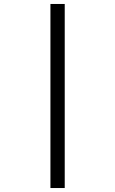

<svg xmlns="http://www.w3.org/2000/svg" viewBox="-20 -812 580 967"><path d="M234 -792H306V135H234Z"/></svg>

Font: hexusinhala05
Style: Book
Weight: 400
Designer: Jelle Bosma - Monotype Design Team
Foundry: Monotype Imaging Inc.
Version: Version 2.003